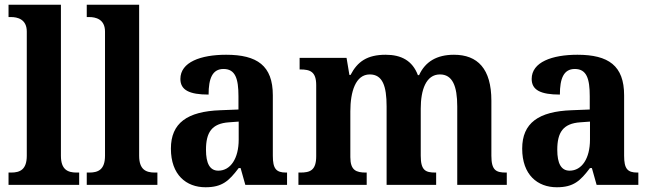

<svg xmlns="http://www.w3.org/2000/svg" viewBox="-20 -780 2743 810"><path d="M16 0H314V-52H303C265 -52 237 -65 237 -123V-760H16V-708H27C52 -708 93 -700 93 -647V-123C93 -65 65 -52 27 -52H16Z M346 0H644V-52H633C595 -52 567 -65 567 -123V-760H346V-708H357C382 -708 423 -700 423 -647V-123C423 -65 395 -52 357 -52H346Z M847 10C918 10 946 -17 987 -71H995L1015 0H1191V-52H1187C1145 -52 1131 -68 1131 -123V-378C1131 -503 1065 -549 934 -549C827 -549 741 -518 741 -447C741 -400 779 -381 860 -381C860 -449 876 -489 923 -489C973 -489 986 -448 986 -374V-318L910 -315C770 -310 701 -261 701 -153C701 -42 766 10 847 10ZM901 -60C865 -60 849 -91 849 -148C849 -221 873 -259 946 -264L987 -267V-191C987 -112 953 -60 901 -60Z M1239 0H1527V-52H1524C1483 -52 1458 -61 1458 -117V-310C1458 -393 1480 -466 1540 -466C1594 -466 1611 -417 1611 -331V0H1820V-52H1817C1775 -52 1755 -61 1755 -123V-322C1755 -400 1777 -466 1836 -466C1889 -466 1909 -417 1909 -331V0H2118V-52H2115C2073 -52 2053 -61 2053 -123V-355C2053 -490 1995 -549 1895 -549C1823 -549 1774 -520 1748 -463H1743C1720 -524 1673 -549 1607 -549C1529 -549 1488 -520 1459 -464H1454L1442 -536H1244V-487H1247C1288 -487 1314 -478 1314 -421V-121C1314 -61 1288 -52 1247 -52H1239Z M2329 10C2400 10 2428 -17 2469 -71H2477L2497 0H2673V-52H2669C2627 -52 2613 -68 2613 -123V-378C2613 -503 2547 -549 2416 -549C2309 -549 2223 -518 2223 -447C2223 -400 2261 -381 2342 -381C2342 -449 2358 -489 2405 -489C2455 -489 2468 -448 2468 -374V-318L2392 -315C2252 -310 2183 -261 2183 -153C2183 -42 2248 10 2329 10ZM2383 -60C2347 -60 2331 -91 2331 -148C2331 -221 2355 -259 2428 -264L2469 -267V-191C2469 -112 2435 -60 2383 -60Z"/></svg>

Font: Noto Serif SemiCondensed
Style: Bold
Weight: 700
Width: 4
Designer: Monotype Design Team
Foundry: Monotype Imaging Inc.
Version: Version 2.015